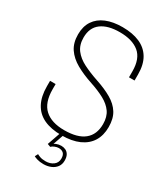

<svg xmlns="http://www.w3.org/2000/svg" viewBox="-230 -848 1018 1165"><g transform="rotate(30 279.0 -265.0)"><path d="M312 64.5Q328.5 64.5 342.8 71.2Q357 78 365.5 93Q374 108 374 132.5Q374 159.5 360 178Q346 196.5 322.8 206Q299.5 215.5 272.5 215.5Q246.5 215.5 227.8 209.8Q209 204 203.5 200L214.5 179Q219.5 182.5 234.8 188.2Q250 194 275 194Q306 194 328.2 177.8Q350.5 161.5 350.5 132Q350.5 106.5 338.2 95.2Q326 84 305.5 84Q292.5 84 278.2 89.8Q264 95.5 256 104L234.5 96L268 0H291.5L259.5 92L257 87.5Q261 78 277.5 71.2Q294 64.5 312 64.5ZM280 9Q206 9 156 -14.5Q106 -38 80.5 -85.8Q55 -133.5 55 -205Q55 -216.5 55 -223.8Q55 -231 55 -242.5H94Q94 -231 94 -224Q94 -217 94 -205.5Q94 -112.5 141.5 -69.2Q189 -26 278 -26Q371.5 -26 418.2 -64.2Q465 -102.5 465 -175.5Q465 -226.5 441.8 -259.2Q418.5 -292 376.8 -314.5Q335 -337 278 -356Q213 -377.5 164 -405.2Q115 -433 88 -472.8Q61 -512.5 61 -572Q61 -628.5 86.8 -667Q112.5 -705.5 160.2 -725.2Q208 -745 274 -745Q344.5 -745 394.5 -723.2Q444.5 -701.5 471.2 -656.8Q498 -612 498 -543Q498 -530 498 -521.8Q498 -513.5 498 -500.5H459Q459 -513 459 -521.2Q459 -529.5 459 -542Q459 -631 410.8 -670.5Q362.5 -710 275 -710Q191.5 -710 145.5 -675.5Q99.5 -641 99.5 -572Q99.5 -520.5 125.2 -486.8Q151 -453 196 -430.2Q241 -407.5 298.5 -388Q363.5 -366.5 409.2 -340Q455 -313.5 479.2 -275Q503.5 -236.5 503.5 -177Q503.5 -118.5 477.8 -77Q452 -35.5 402.2 -13.2Q352.5 9 280 9Z"/></g></svg>

Font: Epilogue ExtraLight
Style: Regular
Weight: 250
Designer: Tyler Finck
Foundry: Etcetera Type Co
Version: Version 2.112